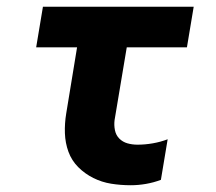

<svg xmlns="http://www.w3.org/2000/svg" viewBox="-20 -540 640 568"><path d="M367 8Q337 8 309 3.5Q281 -1 256 -13.5Q231 -26 211.5 -45.5Q192 -65 182.5 -91Q173 -117 172 -146Q171 -175 176 -205L208 -400H87L107 -520H553L533 -400H355L319 -185Q317 -170 320 -155Q323 -140 333 -130Q343 -120 357 -116Q371 -112 387 -112Q409 -112 432 -116Q455 -120 476 -128L456 -8Q435 0 412 4Q389 8 367 8Z"/></svg>

Font: Iosevka Heavy Extended Oblique
Style: Regular
Weight: 900
Width: 7
Italic angle: -9°
Monospace: yes
Designer: Belleve Invis
Foundry: Belleve Invis
Version: Version 32.5.0; ttfautohint (v1.8.4)